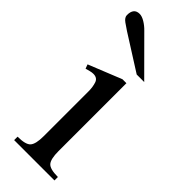

<svg xmlns="http://www.w3.org/2000/svg" viewBox="-229 -709 735 735"><g transform="rotate(45 139.0 -341.0)"><path d="M254.4 0H36.1V-18.6Q79.6 -18.6 92.5 -33.4Q105.5 -48.3 105.5 -90.3V-335Q105.5 -356.4 99.4 -375.2Q93.3 -394 71.3 -394Q63.5 -394 54.4 -391.6Q45.4 -389.2 36.1 -386.7L29.8 -403.8L164.6 -458H186V-90.3Q186 -48.3 198.5 -33.4Q210.9 -18.6 254.4 -18.6ZM231 -509.3H190.4L46.4 -600.6Q34.2 -608.4 18.6 -619.6Q2.9 -630.9 2.9 -644Q2.9 -681.6 34.2 -681.6Q46.9 -681.6 62.7 -672.1Q78.6 -662.6 92.3 -648.4Z"/></g></svg>

Font: Awami Nastaliq
Style: Regular
Weight: 400
Designer: Peter Martin, SIL International
Foundry: SIL International
Version: Version 3.100